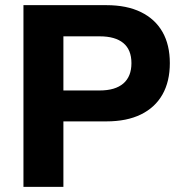

<svg xmlns="http://www.w3.org/2000/svg" viewBox="-20 -725 704 745"><path d="M71 0V-705H393Q472 -705 527 -678Q582 -651 610.5 -601Q639 -551 639 -480Q639 -409 610.5 -358.5Q582 -308 527 -281Q472 -254 393 -254H226V0ZM226 -374H367Q427 -374 458.5 -401Q490 -428 490 -480Q490 -532 458.5 -558Q427 -584 367 -584H226Z"/></svg>

Font: Nunito Sans 12pt ExtraLight ExtraBold
Style: Regular
Weight: 800
Version: Version 3.101;gftools[0.9.27]